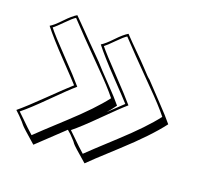

<svg xmlns="http://www.w3.org/2000/svg" viewBox="-102 -644 808 779"><g transform="rotate(20 301.5 -254.5)"><path d="M351 -203 411 -260Q397 -276 332 -344Q267 -412 235 -453Q252 -463 279.5 -492Q307 -521 326 -532Q334 -523 354 -503L409 -448Q420 -437 433 -423Q461 -392 469 -387L538 -314Q583 -267 603 -242Q553 -176 452.5 -84Q352 8 338 23Q276 -30 271 -37.5Q266 -45 262 -49L244 -68L228 -82L117 23Q56 -30 50.5 -37.5Q45 -45 41 -49L23 -68L4 -86Q39 -115 101 -175.5Q163 -236 190 -260Q176 -276 111 -344Q46 -412 14 -453Q31 -463 58.5 -492Q86 -521 105 -532L125 -512Q133 -504 153 -483.5Q173 -463 190 -445.5Q207 -428 251 -384Q272 -360 317 -313.5Q362 -267 382 -242Q363 -216 351 -203ZM240 -85 267 -59Q294 -32 318 -11Q338 -31 431.5 -117Q525 -203 570 -262Q541 -299 480 -360L430 -411Q391 -450 325 -520Q313 -513 286 -485.5Q259 -458 249 -451Q269 -426 334 -358Q399 -290 425 -259Q397 -235 336 -174Q275 -113 240 -85ZM19 -85 46 -59Q73 -32 97 -11Q117 -31 210.5 -117Q304 -203 349 -262Q320 -299 259 -360L209 -411Q170 -450 104 -520Q92 -513 65 -485.5Q38 -458 28 -451Q48 -425 113 -357.5Q178 -290 204 -259Q176 -235 115 -174Q54 -113 19 -85Z"/></g></svg>

Font: Londrina Shadow
Style: Regular
Weight: 400
Designer: Marcelo Magalhaes
Foundry: Marcelo Magalhaes
Version: Version 1.001 2011